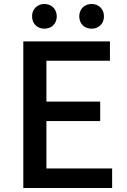

<svg xmlns="http://www.w3.org/2000/svg" viewBox="-20 -944 640 964"><path d="M203 -800C239 -800 265 -825 265 -862C265 -898 239 -924 203 -924C167 -924 141 -898 141 -862C141 -825 167 -800 203 -800ZM440 -800C476 -800 502 -825 502 -862C502 -898 476 -924 440 -924C403 -924 378 -898 378 -862C378 -825 403 -800 440 -800ZM97 0H543V-98H213V-336H483V-434H213V-639H532V-736H97Z"/></svg>

Font: Spoqa Han Sans Neo Medium
Style: Regular
Weight: 500
Designer: [Spoqa Han Sans Neo] Dong-huui Kim  Younghwa Kang  Yujin Lee  [Noto Sans] Ryoko NISHIZUKA  (kana & ideographs); Paul D. 
Foundry: Spoqa (http://www.spoqa-han-sans.com)
Version: Version 1.000